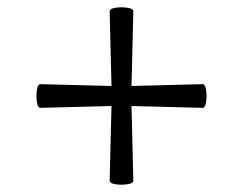

<svg xmlns="http://www.w3.org/2000/svg" viewBox="-20 -521 667 527"><path d="M346 -490 341 -285 536 -290Q542 -290 544.5 -280Q547 -270 547 -257.5Q547 -245 544.5 -235Q542 -225 536 -225L341 -230L346 -25Q346 -19 336 -16.5Q326 -14 313.5 -14Q301 -14 291 -16.5Q281 -19 281 -25L286 -230L91 -225Q85 -225 82.5 -235Q80 -245 80 -257.5Q80 -270 82.5 -280Q85 -290 91 -290L286 -285L281 -490Q281 -496 291 -498.5Q301 -501 313.5 -501Q326 -501 336 -498.5Q346 -496 346 -490Z"/></svg>

Font: Anvers
Style: Regular
Weight: 400
Designer: Ishtar van Looy
Version: Version 1.000